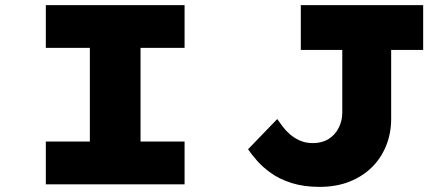

<svg xmlns="http://www.w3.org/2000/svg" viewBox="-20 -720 1748 750"><path d="M159 0V-167H331V-533H159V-700H701V-533H529V-167H701V0ZM1228 10Q1167 10 1119.5 -5Q1072 -20 1038.5 -44Q1005 -68 983 -93.5Q961 -119 949 -137L1063 -255Q1072 -242 1084 -226Q1096 -210 1112.5 -195.5Q1129 -181 1151.5 -171Q1174 -161 1202 -161Q1238 -161 1263.5 -177Q1289 -193 1303 -220.5Q1317 -248 1317 -280V-525H1155V-700H1633V-525H1508V-256Q1508 -199 1488 -150Q1468 -101 1431.5 -65.5Q1395 -30 1344 -10Q1293 10 1228 10Z"/></svg>

Font: Lexend Peta ExtraBold
Style: Regular
Weight: 800
Version: Version 1.007